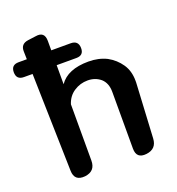

<svg xmlns="http://www.w3.org/2000/svg" viewBox="-159 -909 954 1033"><g transform="rotate(-20 317.5 -392.5)"><path d="M445 -370Q445 -420 415 -447Q384 -473 341 -473Q298 -473 263 -450Q227 -427 213 -383V-61Q213 0 152 7Q90 13 89 -48L75 -607H26Q-17 -607 -17 -650Q-17 -692 26 -692H73L72 -736Q70 -780 115 -786L160 -792Q213 -801 213 -746V-692H324Q367 -692 368 -650Q369 -607 326 -607H213V-498Q260 -567 380 -567Q438 -567 484 -544Q528 -520 556 -479Q583 -439 583 -384V-373L566 -59Q563 0 504 7Q445 14 445 -45Z"/></g></svg>

Font: MaokenZhuyuanTi
Style: Regular
Weight: 400
Designer: Fontworks Inc & LongZhuTi team: ZERO子、时光羊、荆南、频凡、刘鹏、Little White Dog、帆影Magmeta、奈白不弍、白日月球、ChaoTawei、雨三（排名不分先后）
Version: Version 1.000; 20230222